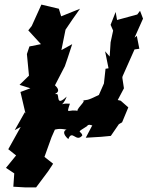

<svg xmlns="http://www.w3.org/2000/svg" viewBox="-20 -577 642 835"><path d="M382 -33 353 22 420 18 462 14 497 -37 511 -45 538 -110 505 -139 492 -142 519 -193 512 -239 513 -245 565 -362 586 -365 575 -421 565 -413 602 -496 589 -530 577 -514 489 -490 483 -525 461 -469 472 -444 461 -393 457 -331 437 -354 452 -280 439 -278 432 -214 410 -164C355 -137 362 -144 333 -139C372 -149 292 -90 325 -93C278 -107 266 -72 284 -126C229 -131 249 -102 270 -157C222 -111 239 -164 228 -168C199 -167 258 -171 219 -206L262 -289L274 -324L294 -385L247 -359L265 -448C286 -479 306 -509 328 -539L246 -506L236 -539L160 -557L118 -464L103 -445L158 -385L108 -375L97 -342L106 -248L65 -208L112 -193L69 -177L91 -83L88 -89L44 -11L70 -25L16 72L50 99L6 153L42 177L38 235L90 238H137L190 167L211 135L154 90L171 112L204 20L230 -39C207 11 204 -27 270 -13C259 -11 249 3 277 28C294 -16 311 45 338 12C333 -11 306 4 358 -28C371 -48 397 -9 370 -57Z"/></svg>

Font: Asimov Aggro
Style: CondIt
Weight: 500
Designer: Google
Version: Version 2.000980; 2014